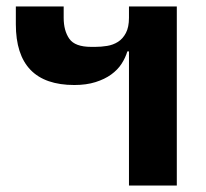

<svg xmlns="http://www.w3.org/2000/svg" viewBox="-20 -574 636 594"><path d="M379 -415H374Q368 -395 356 -376.5Q344 -358 324 -343.5Q304 -329 275.5 -320Q247 -311 210 -311Q29 -311 29 -499V-554H177V-519Q177 -479 194.5 -454Q212 -429 262 -429H275Q293 -429 311.5 -432Q330 -435 345 -444.5Q360 -454 369.5 -472Q379 -490 379 -519V-554H527V0H379Z"/></svg>

Font: IBM-Poppins
Style: Poppins-Bold
Weight: 700
Designer: Mike Abbink, Paul van der Laan, Pieter van Rosmalen, Ben Mitchell, Mark Frömberg
Foundry: Bold Monday
Version: Version 1.1